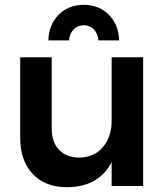

<svg xmlns="http://www.w3.org/2000/svg" viewBox="-20 -773 696 798"><path d="M575 -535H444V-271C444 -227 432 -191 408 -162C384 -133 351 -119 310 -118C274 -118 246 -129 226 -150C205 -171 195 -201 195 -238V-535H64V-200C64 -137 81 -87 116 -50C151 -13 198 5 258 5C346 5 408 -30 444 -99V0H575ZM181 -605H267C268 -624 275 -639 286 -651C297 -662 311 -668 328 -668C345 -668 359 -662 370 -651C381 -639 388 -624 389 -605H475C474 -649 459 -685 432 -712C405 -739 370 -753 328 -753C286 -753 251 -739 224 -712C197 -685 182 -649 181 -605Z"/></svg>

Font: Argentum Sans Medium
Style: Regular
Weight: 500
Designer: Julieta Ulanovsky
Foundry: Julieta Ulanovsky
Version: Version 5.001;January 29, 2019;FontCreator 11.5.0.2425 64-bi